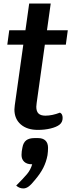

<svg xmlns="http://www.w3.org/2000/svg" viewBox="-20 -720 435 1079"><path d="M186 -141Q184 -125 184 -120Q184 -94 196.5 -82Q209 -70 235 -70Q273 -70 317 -87Q332 -80 332 -57Q332 -33 314 -19Q297 -6 264.5 2Q232 10 193 10Q132 10 96.5 -21Q61 -52 61 -105Q61 -112 63 -128L111 -469H21L32 -550H123L144 -700H265L244 -550H361L350 -469H232ZM250 111Q250 131 247 152Q240 190 223 223.5Q206 257 175 293Q155 318 140.5 328.5Q126 339 111 339Q89 339 71 323Q113 281 132.5 257.5Q152 234 161 203H157Q131 203 116 189Q101 175 101 151Q101 131 106 109Q111 81 127.5 68.5Q144 56 174 56H194Q221 56 235.5 70Q250 84 250 111Z"/></svg>

Font: Krub SemiBold
Style: Italic
Weight: 600
Italic angle: -8°
Designer: Ekaluck Peanpanawate
Foundry: Cadson Demak Co.,Ltd.
Version: Version 1.000; ttfautohint (v1.6)